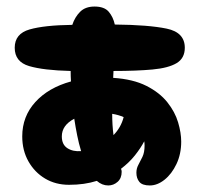

<svg xmlns="http://www.w3.org/2000/svg" viewBox="-20 -567 610 587"><path d="M311 0Q292 0 276 -14Q257 -8 236 -5Q215 -2 191 -2Q150 -2 118 -21Q86 -40 67 -73.5Q48 -107 48 -150Q48 -211 88 -255Q128 -299 197 -318Q196 -334 196 -350Q113 -352 69 -365Q25 -378 25 -421Q25 -464 70.5 -477Q116 -490 201 -491Q209 -515 225 -531Q241 -547 269 -547Q299 -547 312.5 -531Q326 -515 331 -492Q434 -491 489.5 -479.5Q545 -468 545 -421Q545 -389 520 -374Q495 -359 446 -354.5Q397 -350 327 -350Q326 -338 326 -329Q387 -325 427.5 -304.5Q468 -284 491.5 -254.5Q515 -225 524.5 -193Q534 -161 534 -134Q534 -96 519.5 -65.5Q505 -35 483 -17.5Q461 0 438 0Q415 0 406 -11Q397 -22 397 -39Q397 -52 403 -63Q409 -74 415.5 -87.5Q422 -101 422 -122Q422 -129 421 -135Q410 -114 392.5 -92Q375 -70 350 -51Q352 -46 352 -42Q352 -22 339.5 -11Q327 0 311 0ZM323 -219Q323 -202 324 -185.5Q325 -169 327 -154Q338 -165 346 -179Q354 -193 358 -209Q342 -216 323 -219ZM169 -150Q169 -125 186 -114Q203 -103 228 -105Q221 -128 216 -153Q211 -178 207 -204Q169 -184 169 -150Z"/></svg>

Font: Cherry Bomb One
Style: Regular
Weight: 400
Designer: satsuyako
Foundry: satsuyako
Version: Version 4.100; ttfautohint (v1.8.3)